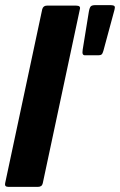

<svg xmlns="http://www.w3.org/2000/svg" viewBox="-27 -730 469 750"><path d="M-7 -14 138 -694Q142 -708 156 -708H271Q289 -708 285 -694L140 -14Q137 0 121 0H6Q-10 0 -7 -14ZM305 -514Q299 -514 296.5 -518.5Q294 -523 296 -536L320 -684Q323 -701 328 -705.5Q333 -710 346 -710H402Q418 -710 420.5 -705.5Q423 -701 420 -691L377 -532Q374 -521 370 -517.5Q366 -514 357 -514Z"/></svg>

Font: Glory ExtraBold
Style: Italic
Weight: 800
Italic angle: -12°
Version: Version 1.011